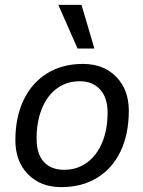

<svg xmlns="http://www.w3.org/2000/svg" viewBox="-20 -757 588 787"><path d="M43 -182Q43 -276 76.5 -346.5Q110 -417 172.5 -456Q235 -495 320 -495Q405 -495 456.5 -442Q508 -389 508 -303Q508 -209 475 -138.5Q442 -68 379.5 -29Q317 10 231 10Q146 10 94.5 -43Q43 -96 43 -182ZM421 -296Q421 -357 390 -390.5Q359 -424 307 -424Q254 -424 214 -395Q174 -366 152 -312.5Q130 -259 130 -190Q130 -125 160 -93Q190 -61 243 -61Q296 -61 336.5 -90.5Q377 -120 399 -173Q421 -226 421 -296ZM219 -737H314L367 -558H298Z"/></svg>

Font: Niramit
Style: Italic
Weight: 400
Italic angle: -10°
Version: Version 1.000; ttfautohint (v1.6)